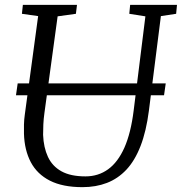

<svg xmlns="http://www.w3.org/2000/svg" viewBox="-20 -763 751 793"><path d="M644.5 -696.5 595 -306Q584 -220.5 560.5 -160Q537 -99.5 502 -62.2Q467 -25 421.5 -7.5Q376 10 320.5 10Q239 10 186.2 -16.8Q133.5 -43.5 107.2 -93.2Q81 -143 79 -210.5Q78.5 -229 79 -249Q79.5 -269 82.5 -290L137.5 -696.5L70.5 -706L74.5 -743H298L293.5 -706L218 -695.5L163.5 -296.5Q160 -271 159 -249Q158 -227 158 -206Q160 -154 178 -115.2Q196 -76.5 233.8 -55.5Q271.5 -34.5 333 -34.5Q386 -34.5 426.5 -63.8Q467 -93 493.8 -153.2Q520.5 -213.5 532 -306L580.5 -695.5L514 -706L517.5 -743H711L707.5 -706ZM664.5 -418.5 657.5 -369.5H46L53 -418.5Z"/></svg>

Font: Merriweather 36pt Light
Style: Italic
Weight: 300
Italic angle: -7.8°
Version: Version 2.101